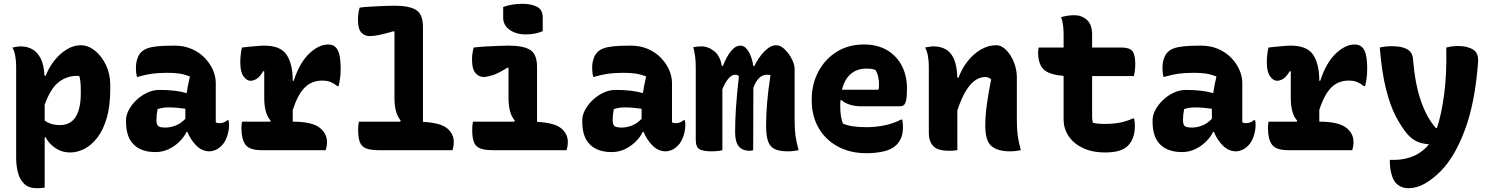

<svg xmlns="http://www.w3.org/2000/svg" viewBox="-20 -790 7840 1010"><path d="M45 -540Q56 -542 67.5 -544Q79 -546 90 -546Q121 -546 148 -532Q175 -518 193 -484.5Q211 -451 214 -392H221Q237 -435 266 -471.5Q295 -508 331 -530Q367 -552 405 -552Q444 -552 479.5 -523.5Q515 -495 537.5 -447.5Q560 -400 560 -344V-322Q560 -233 541.5 -169.5Q523 -106 492 -66Q461 -26 424 -7Q387 12 350 12Q304 12 269.5 -12.5Q235 -37 220 -68H215V197Q202 199 193 199.5Q184 200 173 200Q132 200 108 177.5Q84 155 74.5 118.5Q65 82 65 42V-441Q65 -466 60.5 -494Q56 -522 45 -540ZM386 -391Q330 -391 287.5 -357Q245 -323 215 -239V-156Q247 -132 295 -132Q351 -132 378 -175Q405 -218 405 -299V-310Q405 -370 397 -390Q394 -391 391 -391Q388 -391 386 -391Z M1115 -354V-147Q1122 -142 1134 -142Q1144 -142 1155 -145.5Q1166 -149 1176 -158H1182Q1184 -151 1184.5 -146Q1185 -141 1185 -133Q1185 -103 1174.5 -72.5Q1164 -42 1147 -25Q1130 -8 1113.5 -1Q1097 6 1082 6Q1042 6 1011.5 -25.5Q981 -57 966 -96H961Q949 -70 924.5 -45.5Q900 -21 867.5 -5.5Q835 10 798 10Q724 10 683.5 -29.5Q643 -69 643 -150V-158Q643 -184 657.5 -211.5Q672 -239 697 -263Q722 -287 753.5 -302Q785 -317 819 -317Q906 -317 962 -300Q967 -336 979 -388Q950 -399 923 -403Q896 -407 861 -407Q815 -407 781 -402.5Q747 -398 706 -386H700Q695 -408 695 -435Q695 -458 702 -480Q709 -502 723 -516Q735 -528 754.5 -535.5Q774 -543 808 -546.5Q842 -550 897 -550Q949 -550 989.5 -532Q1030 -514 1058 -484.5Q1086 -455 1100.5 -421Q1115 -387 1115 -354ZM803 -159Q803 -135 812 -127Q821 -119 851 -119Q876 -119 903.5 -129.5Q931 -140 955 -165V-218Q906 -225 866 -225Q835 -225 809 -216Q803 -186 803 -161Z M1253 -150H1402L1404 -155Q1370 -192 1370 -275V-414L1365 -416Q1345 -383 1328 -374Q1311 -365 1298 -365Q1278 -365 1261 -388.5Q1244 -412 1244 -462Q1244 -483 1246.5 -504.5Q1249 -526 1253 -540Q1267 -542 1289 -544Q1311 -546 1333 -548Q1355 -550 1370 -550Q1456 -550 1488 -501.5Q1520 -453 1520 -365H1525Q1556 -460 1606.5 -508Q1657 -556 1706 -556Q1731 -556 1745 -542Q1759 -529 1765.5 -501Q1772 -473 1772 -426Q1772 -401 1769 -379Q1766 -357 1761 -337H1755Q1737 -351 1719.5 -358.5Q1702 -366 1674 -366Q1620 -366 1583.5 -330Q1547 -294 1520 -212V-150Q1618 -150 1659 -120Q1700 -90 1700 -43Q1700 -20 1693 0H1357Q1291 0 1270.5 -30Q1250 -60 1250 -116Q1250 -134 1253 -150Z M1868 -150H2085L2088 -156Q2055 -193 2055 -275V-622L2051 -626Q2002 -611 1972 -605.5Q1942 -600 1924 -600Q1899 -600 1881 -618.5Q1863 -637 1863 -687Q1863 -704 1865.5 -721Q1868 -738 1872 -750Q1894 -753 1928 -755Q1962 -757 1997 -758.5Q2032 -760 2055 -760Q2133 -760 2169 -737.5Q2205 -715 2205 -648V-149Q2297 -144 2332 -115Q2367 -86 2367 -43Q2367 -20 2360 0H1972Q1928 0 1904.5 -10Q1881 -20 1872.5 -43.5Q1864 -67 1864 -107Q1864 -131 1868 -150Z M2468 -150H2685L2688 -156Q2655 -193 2655 -275V-432L2651 -435Q2602 -404 2572 -394.5Q2542 -385 2524 -385Q2499 -385 2481 -406Q2463 -427 2463 -477Q2463 -494 2465.5 -511Q2468 -528 2472 -540Q2494 -543 2528 -545Q2562 -547 2597 -548.5Q2632 -550 2655 -550Q2733 -550 2769 -527.5Q2805 -505 2805 -438V-149Q2897 -144 2932 -115Q2967 -86 2967 -43Q2967 -20 2960 0H2572Q2528 0 2504.5 -10Q2481 -20 2472.5 -43.5Q2464 -67 2464 -107Q2464 -131 2468 -150ZM2627 -753Q2646 -761 2673.5 -765.5Q2701 -770 2727 -770Q2774 -770 2804.5 -754.5Q2835 -739 2835 -698V-626Q2796 -609 2747 -609Q2695 -609 2661 -633Q2627 -657 2627 -697Z M3515 -354V-147Q3522 -142 3534 -142Q3544 -142 3555 -145.5Q3566 -149 3576 -158H3582Q3584 -151 3584.5 -146Q3585 -141 3585 -133Q3585 -103 3574.5 -72.5Q3564 -42 3547 -25Q3530 -8 3513.5 -1Q3497 6 3482 6Q3442 6 3411.5 -25.5Q3381 -57 3366 -96H3361Q3349 -70 3324.5 -45.5Q3300 -21 3267.5 -5.5Q3235 10 3198 10Q3124 10 3083.5 -29.5Q3043 -69 3043 -150V-158Q3043 -184 3057.5 -211.5Q3072 -239 3097 -263Q3122 -287 3153.5 -302Q3185 -317 3219 -317Q3306 -317 3362 -300Q3367 -336 3379 -388Q3350 -399 3323 -403Q3296 -407 3261 -407Q3215 -407 3181 -402.5Q3147 -398 3106 -386H3100Q3095 -408 3095 -435Q3095 -458 3102 -480Q3109 -502 3123 -516Q3135 -528 3154.5 -535.5Q3174 -543 3208 -546.5Q3242 -550 3297 -550Q3349 -550 3389.5 -532Q3430 -514 3458 -484.5Q3486 -455 3500.5 -421Q3515 -387 3515 -354ZM3203 -159Q3203 -135 3212 -127Q3221 -119 3251 -119Q3276 -119 3303.5 -129.5Q3331 -140 3355 -165V-218Q3306 -225 3266 -225Q3235 -225 3209 -216Q3203 -186 3203 -161Z M3780 0Q3758 6 3722 6Q3679 6 3659.5 -5Q3640 -16 3640 -56V-436Q3640 -465 3637 -490Q3634 -515 3627 -542Q3638 -544 3648.5 -545Q3659 -546 3669 -546Q3706 -546 3737.5 -520.5Q3769 -495 3777 -443H3783Q3800 -489 3824 -519.5Q3848 -550 3875 -550Q3895 -550 3909.5 -531Q3924 -512 3932.5 -486.5Q3941 -461 3942 -443H3948Q3971 -489 4002 -520.5Q4033 -552 4063 -552Q4086 -552 4108 -530.5Q4130 -509 4145 -480Q4160 -451 4160 -428V-159Q4160 -111 4164.5 -77.5Q4169 -44 4181 0Q4166 3 4152.5 4.5Q4139 6 4123 6Q4081 6 4056 -5.5Q4031 -17 4020.5 -46.5Q4010 -76 4010 -129Q4010 -186 4015.5 -251.5Q4021 -317 4033 -394Q4026 -397 4015 -397Q3968 -397 3943 -328Q3943 -164 3942 0Q3935 3 3924 3Q3884 3 3865.5 -21Q3847 -45 3847 -94Q3847 -156 3851.5 -224Q3856 -292 3867 -389Q3859 -397 3848 -397Q3829 -397 3812 -377Q3795 -357 3780 -321Z M4524 -556Q4595 -556 4645.5 -526.5Q4696 -497 4723.5 -445Q4751 -393 4751 -325V-320Q4751 -279 4746 -260Q4741 -241 4733 -236Q4725 -231 4716 -231H4508Q4475 -231 4448.5 -240Q4422 -249 4406 -264L4401 -262Q4400 -249 4400 -234V-231Q4400 -203 4403.5 -180.5Q4407 -158 4414 -140Q4437 -130 4466.5 -125.5Q4496 -121 4539 -121Q4586 -121 4632.5 -130.5Q4679 -140 4720 -161H4726Q4728 -151 4729 -141.5Q4730 -132 4730 -123Q4730 -89 4721 -66.5Q4712 -44 4695 -27Q4671 -3 4628 6.5Q4585 16 4538 16Q4453 16 4388 -19Q4323 -54 4286.5 -116.5Q4250 -179 4250 -263V-266Q4250 -348 4285 -413.5Q4320 -479 4381.5 -517.5Q4443 -556 4524 -556ZM4536 -429Q4489 -429 4456 -401.5Q4423 -374 4409 -318H4601Q4603 -324 4603.5 -331.5Q4604 -339 4604 -344Q4604 -364 4600 -384.5Q4596 -405 4585 -422Q4574 -426 4564.5 -427.5Q4555 -429 4536 -429Z M5016 0Q5003 2 4993 2.5Q4983 3 4972 3Q4911 3 4888.5 -22.5Q4866 -48 4866 -89V-441Q4866 -466 4861.5 -494Q4857 -522 4846 -540Q4857 -542 4868.5 -544Q4880 -546 4891 -546Q4926 -546 4953.5 -531.5Q4981 -517 4997.5 -481Q5014 -445 5016 -381H5022Q5040 -430 5070.5 -468.5Q5101 -507 5140 -529.5Q5179 -552 5220 -552Q5249 -552 5274 -526Q5299 -500 5314 -461.5Q5329 -423 5329 -384V-159Q5329 -111 5333.5 -77.5Q5338 -44 5350 0Q5335 3 5321.5 4.5Q5308 6 5292 6Q5228 6 5195.5 -21.5Q5163 -49 5163 -129Q5163 -185 5172 -246.5Q5181 -308 5194 -373Q5179 -385 5163 -385Q5138 -385 5113 -369.5Q5088 -354 5063.5 -316Q5039 -278 5016 -209Z M5444 -540H5575V-608Q5575 -631 5572.5 -654Q5570 -677 5562 -700Q5580 -705 5597.5 -707.5Q5615 -710 5632 -710Q5670 -710 5697.5 -685.5Q5725 -661 5725 -608V-540H5879Q5921 -540 5936.5 -521.5Q5952 -503 5952 -453Q5952 -436 5950 -419.5Q5948 -403 5945 -390H5725V-176Q5725 -157 5729 -144Q5755 -138 5785 -138Q5835 -138 5869 -144.5Q5903 -151 5940 -167H5946Q5948 -157 5949 -147.5Q5950 -138 5950 -129Q5950 -92 5940 -66Q5930 -40 5912 -22Q5896 -6 5867 3Q5838 12 5790 12Q5728 12 5679.5 -10Q5631 -32 5603 -71.5Q5575 -111 5575 -163V-391Q5497 -397 5469 -426Q5441 -455 5441 -513Q5441 -530 5444 -540Z M6515 -354V-147Q6522 -142 6534 -142Q6544 -142 6555 -145.5Q6566 -149 6576 -158H6582Q6584 -151 6584.5 -146Q6585 -141 6585 -133Q6585 -103 6574.5 -72.5Q6564 -42 6547 -25Q6530 -8 6513.5 -1Q6497 6 6482 6Q6442 6 6411.5 -25.5Q6381 -57 6366 -96H6361Q6349 -70 6324.5 -45.5Q6300 -21 6267.5 -5.5Q6235 10 6198 10Q6124 10 6083.5 -29.5Q6043 -69 6043 -150V-158Q6043 -184 6057.5 -211.5Q6072 -239 6097 -263Q6122 -287 6153.5 -302Q6185 -317 6219 -317Q6306 -317 6362 -300Q6367 -336 6379 -388Q6350 -399 6323 -403Q6296 -407 6261 -407Q6215 -407 6181 -402.5Q6147 -398 6106 -386H6100Q6095 -408 6095 -435Q6095 -458 6102 -480Q6109 -502 6123 -516Q6135 -528 6154.5 -535.5Q6174 -543 6208 -546.5Q6242 -550 6297 -550Q6349 -550 6389.5 -532Q6430 -514 6458 -484.5Q6486 -455 6500.5 -421Q6515 -387 6515 -354ZM6203 -159Q6203 -135 6212 -127Q6221 -119 6251 -119Q6276 -119 6303.5 -129.5Q6331 -140 6355 -165V-218Q6306 -225 6266 -225Q6235 -225 6209 -216Q6203 -186 6203 -161Z M6653 -150H6802L6804 -155Q6770 -192 6770 -275V-414L6765 -416Q6745 -383 6728 -374Q6711 -365 6698 -365Q6678 -365 6661 -388.5Q6644 -412 6644 -462Q6644 -483 6646.5 -504.5Q6649 -526 6653 -540Q6667 -542 6689 -544Q6711 -546 6733 -548Q6755 -550 6770 -550Q6856 -550 6888 -501.5Q6920 -453 6920 -365H6925Q6956 -460 7006.5 -508Q7057 -556 7106 -556Q7131 -556 7145 -542Q7159 -529 7165.5 -501Q7172 -473 7172 -426Q7172 -401 7169 -379Q7166 -357 7161 -337H7155Q7137 -351 7119.5 -358.5Q7102 -366 7074 -366Q7020 -366 6983.5 -330Q6947 -294 6920 -212V-150Q7018 -150 7059 -120Q7100 -90 7100 -43Q7100 -20 7093 0H6757Q6691 0 6670.5 -30Q6650 -60 6650 -116Q6650 -134 6653 -150Z M7300 -547Q7353 -547 7381.5 -531.5Q7410 -516 7413 -479Q7424 -345 7455.5 -256.5Q7487 -168 7533 -117H7539Q7562 -185 7576.5 -291Q7591 -397 7588 -540Q7608 -545 7622 -546.5Q7636 -548 7649 -548Q7699 -548 7729.5 -529Q7760 -510 7755 -460Q7739 -248 7685.5 -105.5Q7632 37 7558 111Q7516 153 7474 176.5Q7432 200 7389 200Q7350 200 7324 174Q7309 159 7300 127Q7291 95 7291 55V51H7316Q7359 51 7403 36Q7447 21 7484 -16Q7491 -23 7497 -31Q7458 -34 7432 -46.5Q7406 -59 7383 -85Q7352 -122 7322.5 -178Q7293 -234 7271 -321.5Q7249 -409 7238 -540Q7270 -547 7300 -547Z"/></svg>

Font: Recursive Mn Csl St XBd
Style: Regular
Weight: 800
Monospace: yes
Version: Version 1.079;hotconv 1.0.112;makeotfexe 2.5.65598; ttfautoh